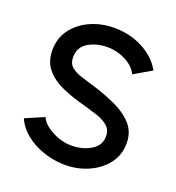

<svg xmlns="http://www.w3.org/2000/svg" viewBox="-103 -600 637 694"><g transform="rotate(20 215.5 -253.5)"><path d="M212.5 9.5Q172 8 133.8 -5.8Q95.5 -19.5 66.8 -43.2Q38 -67 25 -98L97 -129Q108 -103 144.8 -83.5Q181.5 -64 220.5 -64Q261.5 -64 294 -83.2Q326.5 -102.5 326.5 -138Q326.5 -163 309.8 -177.2Q293 -191.5 267.8 -199.8Q242.5 -208 216.5 -215.5Q165 -228.5 124.5 -246.8Q84 -265 60.8 -293.2Q37.5 -321.5 37.5 -365.5Q37.5 -412 63.2 -446Q89 -480 130.8 -498.5Q172.5 -517 221 -517Q281.5 -517 331.5 -491Q381.5 -465 406 -420.5L338.5 -381Q326 -408 293.8 -425Q261.5 -442 227 -443Q182 -444 149.2 -424.8Q116.5 -405.5 116.5 -367Q116.5 -342 132.5 -329Q148.5 -316 175 -308.2Q201.5 -300.5 232.5 -290.5Q278 -276 317.5 -257Q357 -238 381.2 -209.5Q405.5 -181 405 -139Q405 -93 377.5 -58.8Q350 -24.5 306 -6.5Q262 11.5 212.5 9.5Z"/></g></svg>

Font: Urbanist Medium
Style: Regular
Weight: 500
Designer: Corey Hu
Foundry: Corey Hu
Version: Version 1.321; ttfautohint (v1.8.4.7-5d5b)